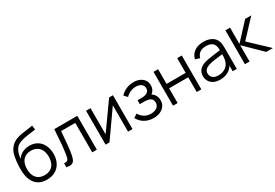

<svg xmlns="http://www.w3.org/2000/svg" viewBox="46 -1686 3804 2652"><g transform="rotate(-30 1948.0 -360.0)"><path d="M286.5 15.3Q210.3 15 156.3 -17.6Q102.3 -50.2 72.8 -115Q43.3 -179.8 40.8 -275.7Q38.7 -339.5 47.7 -417.5Q56.7 -495.5 71.8 -538Q84.5 -575 109 -607.1Q133.5 -639.2 165.5 -660Q192.8 -678.8 229.2 -690.6Q265.7 -702.3 301.9 -708.5Q338.2 -714.7 392 -721.5Q456.3 -729.8 480.8 -735L488.8 -668.3Q475.3 -665.3 459.1 -663.2Q442.8 -661 421.5 -658.5Q344 -648.8 291 -637.4Q238 -626 202.8 -603.7Q163.5 -579.8 141.3 -531Q119.2 -482.2 114.2 -416Q144.3 -463.7 195.2 -488.7Q246 -513.7 307.5 -513.7Q379 -513.7 432.3 -480.4Q485.7 -447.2 514.4 -387.3Q543.2 -327.5 543.2 -250.3Q543.2 -170.2 511.8 -110Q480.5 -49.8 422.5 -17.1Q364.5 15.7 286.5 15.3ZM291.8 -55Q347.8 -55 386.8 -78.9Q425.7 -102.8 445.6 -146.3Q465.5 -189.8 465.5 -249Q465.5 -309 444.9 -352.6Q424.3 -396.2 385.1 -419.6Q345.8 -443 291.2 -443Q236.2 -443 197.6 -419.6Q159 -396.2 138.9 -352.6Q118.8 -309 118.8 -249Q118.8 -188.5 138.7 -145Q158.5 -101.5 197.4 -78.2Q236.3 -55 291.8 -55Z M603 -64.3Q632 -59.2 647.8 -66.8Q663.7 -74.5 671.1 -92.8Q678.5 -111 684.3 -144.7Q696 -213.7 704.5 -307Q713 -400.3 721.3 -540H1088.7V0H1015.3V-469.7H789.7L788 -445.8Q770.3 -204 750.3 -104.7Q740.8 -56.8 726 -31.7Q711.2 -6.5 682.2 1.8Q653.3 10 603 0Z M1657.5 -540V0H1586.2V-420.7L1290.2 0H1228.2V-540H1299.5V-123L1595.8 -540Z M1991.8 15Q1911.2 15 1850.2 -20.2Q1789.3 -55.5 1754.2 -120L1813.2 -157.3Q1843 -107.2 1886.9 -81.2Q1930.8 -55.3 1987.5 -55.3Q2027 -55.3 2056.7 -67.8Q2086.3 -80.2 2102.6 -103.5Q2118.8 -126.8 2118.8 -158.7Q2118.8 -188.5 2106.7 -207.1Q2094.5 -225.7 2070.6 -235.2Q2046.7 -244.8 2007.2 -247Q2000.8 -247.3 1994.2 -247.5Q1987.5 -247.7 1980.8 -247.7H1916.8V-310.3H1980.2Q2019.3 -310.3 2046.7 -319.3Q2074 -328.3 2089.2 -347.1Q2104.5 -365.8 2104.5 -394.3Q2104.5 -424.2 2089.1 -444.6Q2073.7 -465 2047.4 -475Q2021.2 -485 1988.5 -485Q1942 -485 1899.2 -465.8Q1856.5 -446.7 1826.2 -414.3L1779.2 -464Q1820 -508.7 1874.2 -531.8Q1928.3 -555 1993.8 -555Q2046.3 -555 2088.6 -536.3Q2130.8 -517.7 2155.3 -482.3Q2179.8 -447 2179.8 -399.3Q2179.8 -353.8 2158.1 -320.1Q2136.3 -286.3 2095.2 -264.3L2090.8 -292Q2124.8 -285.7 2147.9 -264.5Q2171 -243.3 2182.4 -213.5Q2193.8 -183.7 2193.8 -151.3Q2193.8 -101 2167.4 -63.3Q2141 -25.7 2095 -5.3Q2049 15 1991.8 15Z M2303.7 0V-540H2377V-305.3H2681.7V-540H2755V0H2681.7V-235H2377V0Z M3049.7 15Q2990.7 15 2948.9 -6.6Q2907.2 -28.2 2886.1 -64.5Q2865 -100.8 2865 -145Q2865 -208.7 2901.5 -247Q2938 -285.3 3002.3 -302Q3044.7 -312.7 3093.7 -319.9Q3142.7 -327.2 3227 -338.2Q3240.3 -339.8 3252.4 -341.2Q3264.5 -342.7 3274.7 -344.3L3248.3 -328.7Q3249.3 -382.8 3235.5 -417.3Q3221.7 -451.8 3189.7 -468.8Q3157.7 -485.7 3104.3 -485.7Q3047.5 -485.7 3009.7 -460.2Q2971.8 -434.7 2957 -381.7L2885.3 -402.7Q2904.3 -475.7 2960.7 -515.3Q3017 -555 3105.7 -555Q3180.2 -555 3231.8 -527.1Q3283.3 -499.2 3304.7 -447Q3313.8 -425 3317.2 -397.1Q3320.7 -369.2 3320.7 -335.3V0H3255V-135.7L3274 -127.3Q3255.3 -81.3 3223.3 -49.3Q3191.3 -17.3 3147.4 -1.2Q3103.5 15 3049.7 15ZM3058 -48.7Q3108.2 -48.7 3146.8 -66.8Q3185.5 -84.8 3209.2 -117Q3233 -149.2 3240.3 -190.7Q3245.2 -210.3 3246.4 -232.8Q3247.7 -255.2 3247.7 -285.5V-294.7L3275.7 -280L3242 -275.7Q3169.3 -267.3 3120 -260.3Q3070.7 -253.3 3032 -243Q2991.2 -231.3 2964.9 -208.2Q2938.7 -185.2 2938.7 -145Q2938.7 -119.8 2950.9 -97.9Q2963.2 -76 2990 -62.3Q3016.8 -48.7 3058 -48.7Z M3450.2 0 3450.5 -540H3524.5V-280L3765.5 -540H3863.5L3610.5 -270L3896.5 0H3789.5L3524.5 -260V0Z"/></g></svg>

Font: Manrope
Style: Regular
Weight: 400
Designer: Mikhail Sharanda
Foundry: Mikhail Sharanda
Version: Version 4.503